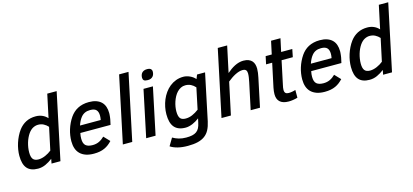

<svg xmlns="http://www.w3.org/2000/svg" viewBox="-71 -1283 4374 2033"><g transform="rotate(-15 2115.5 -267.0)"><path d="M37.1 -167Q37.1 -199.2 42.7 -234.4Q48.3 -269.5 59.6 -304.7Q70.8 -339.8 87.2 -373Q103.5 -406.2 125 -435.1Q158.7 -479.5 205.1 -503.2Q251.5 -526.9 311 -526.9Q350.6 -526.9 383.1 -512.7Q415.5 -498.5 439 -472.2L493.2 -727.1H596.2L442.9 0H345.2L355 -49.8Q318.4 -21.5 278.6 -3.2Q238.8 15.1 194.8 15.1Q114.7 15.1 75.9 -29.5Q37.1 -74.2 37.1 -167ZM205.1 -371.1Q191.9 -352.1 181.2 -328.9Q170.4 -305.7 162.8 -280Q155.3 -254.4 151.1 -227.5Q147 -200.7 147 -174.8Q147 -123.5 165.3 -100.8Q183.6 -78.1 225.1 -78.1Q243.7 -78.1 262.9 -82.8Q282.2 -87.4 300.8 -95.5Q319.3 -103.5 336.4 -114Q353.5 -124.5 368.2 -136.2L420.9 -382.8Q400.4 -405.8 373.5 -419.9Q346.7 -434.1 313 -434.1Q284.2 -434.1 256.3 -419.2Q228.5 -404.3 205.1 -371.1Z M723.6 -233.9Q719.7 -217.3 718.3 -201.9Q716.8 -186.5 716.8 -172.9Q716.8 -119.6 741.7 -97.9Q766.6 -76.2 817.9 -76.2Q856.9 -76.2 888.4 -91.1Q919.9 -106 947.8 -133.8L1008.8 -69.8Q990.2 -49.8 969.7 -33.9Q949.2 -18.1 925 -7.1Q900.9 3.9 871.8 9.5Q842.8 15.1 807.6 15.1Q756.3 15.1 719 2Q681.6 -11.2 657 -35.6Q632.3 -60.1 620.6 -94.7Q608.9 -129.4 608.9 -172.9Q608.9 -204.1 613.8 -236.6Q618.7 -269 628.7 -301.3Q638.7 -333.5 653.3 -364.3Q668 -395 687 -422.9Q703.1 -446.3 723.9 -465.6Q744.6 -484.9 770.3 -498.5Q795.9 -512.2 827.1 -519.5Q858.4 -526.9 895 -526.9Q940.4 -526.9 974.1 -515.1Q1007.8 -503.4 1030 -481.7Q1052.2 -460 1063 -428.7Q1073.7 -397.5 1073.7 -357.9Q1073.7 -352.5 1073.2 -344.5Q1072.8 -336.4 1071.8 -326.9Q1070.8 -317.4 1069.6 -307.6Q1068.4 -297.9 1066.9 -290L1054.7 -233.9ZM967.8 -311Q970.2 -323.7 971.4 -335.7Q972.7 -347.7 972.7 -357.9Q972.7 -399.4 952.9 -420.7Q933.1 -441.9 886.7 -441.9Q852.1 -441.9 827.1 -430.2Q802.2 -418.5 783.7 -395Q771 -379.4 760 -357.7Q749 -335.9 740.7 -311Z M1127 0 1280.8 -727.1H1383.8L1230 0Z M1382.8 0 1490.7 -512.2H1593.8L1485.8 0ZM1505.9 -628.9Q1505.9 -642.6 1509.5 -656.2Q1513.2 -669.9 1521.7 -680.4Q1530.3 -690.9 1544.4 -697.5Q1558.6 -704.1 1579.6 -704.1Q1608.4 -704.1 1620.6 -693.1Q1632.8 -682.1 1632.8 -664.1Q1632.8 -650.4 1629.2 -637.2Q1625.5 -624 1616.9 -613.5Q1608.4 -603 1594.5 -596.4Q1580.6 -589.8 1560.1 -589.8Q1528.3 -589.8 1517.1 -600.3Q1505.9 -610.8 1505.9 -628.9Z M2058.6 -2.9Q2047.4 49.3 2027.8 86.4Q2008.3 123.5 1976.3 147.2Q1944.3 170.9 1898.7 181.9Q1853 192.9 1789.6 192.9Q1727.1 192.9 1678.5 180.4Q1629.9 168 1599.6 147L1648.9 64Q1679.2 82 1715.1 92.5Q1751 103 1794.9 103Q1833 103 1860.6 97.2Q1888.2 91.3 1907.5 77.6Q1926.8 64 1938.7 41.3Q1950.7 18.6 1957.5 -15.1L1967.8 -61Q1950.7 -47.9 1931.9 -36.6Q1913.1 -25.4 1893.8 -17.3Q1874.5 -9.3 1854.7 -4.6Q1835 0 1816.9 0Q1773.4 0 1742.7 -12.5Q1711.9 -24.9 1692.4 -48.8Q1672.9 -72.8 1663.8 -107.9Q1654.8 -143.1 1654.8 -189Q1654.8 -227.5 1662.8 -267.8Q1670.9 -308.1 1686.5 -345.7Q1702.1 -383.3 1725.6 -416.3Q1749 -449.2 1779.8 -473.9Q1810.5 -498.5 1848.1 -512.7Q1885.7 -526.9 1930.7 -526.9Q1947.8 -526.9 1965.8 -522.5Q1983.9 -518.1 2001 -510.3Q2018.1 -502.4 2033.2 -491.5Q2048.3 -480.5 2059.6 -466.8L2077.6 -512.2H2165.5ZM2035.6 -382.8Q2013.7 -407.7 1987.1 -420.9Q1960.4 -434.1 1926.8 -434.1Q1899.4 -434.1 1877 -422.6Q1854.5 -411.1 1836.4 -392.1Q1818.4 -373 1804.9 -348.1Q1791.5 -323.2 1782.5 -296.1Q1773.4 -269 1769 -241.9Q1764.6 -214.8 1764.6 -190.9Q1764.6 -138.7 1782 -115.7Q1799.3 -92.8 1842.8 -92.8Q1879.4 -92.8 1915.5 -108.4Q1951.7 -124 1986.8 -150.9Z M2528.3 0 2590.3 -292Q2595.7 -319.3 2599.1 -341.1Q2602.5 -362.8 2602.5 -383.8Q2602.5 -408.2 2591.3 -420.7Q2580.1 -433.1 2553.7 -433.1Q2535.6 -433.1 2515.1 -427Q2494.6 -420.9 2472.9 -409.9Q2451.2 -398.9 2429.4 -384Q2407.7 -369.1 2386.7 -352.1L2311.5 0H2208.5L2362.3 -727.1H2465.3L2404.3 -440.9Q2424.8 -459 2446.8 -474.6Q2468.8 -490.2 2491.9 -502Q2515.1 -513.7 2539.3 -520.3Q2563.5 -526.9 2588.4 -526.9Q2622.1 -526.9 2645.3 -517.3Q2668.5 -507.8 2682.4 -491.7Q2696.3 -475.6 2702.4 -453.9Q2708.5 -432.1 2708.5 -407.2Q2708.5 -386.7 2705.1 -361.8Q2701.7 -336.9 2696.3 -312L2630.4 0Z M3040.5 0Q3017.1 7.3 2990.7 11.2Q2964.4 15.1 2942.4 15.1Q2908.2 15.1 2884.3 7.1Q2860.4 -1 2845 -15.9Q2829.6 -30.8 2822.5 -51.5Q2815.4 -72.3 2815.4 -98.1Q2815.4 -113.3 2817.4 -131.3Q2819.3 -149.4 2823.2 -168L2878.4 -426.8H2811.5L2829.6 -512.2H2896.5L2927.2 -654.8H3030.3L2999.5 -512.2H3121.6L3104.5 -426.8H2981.4L2927.2 -170.9Q2923.3 -155.3 2921.4 -141.8Q2919.4 -128.4 2919.4 -118.2Q2919.4 -93.3 2930.9 -82.5Q2942.4 -71.8 2964.4 -71.8Q2981.4 -71.8 3002.7 -75.4Q3023.9 -79.1 3040.5 -85Z M3254.4 -233.9Q3250.5 -217.3 3249 -201.9Q3247.6 -186.5 3247.6 -172.9Q3247.6 -119.6 3272.5 -97.9Q3297.4 -76.2 3348.6 -76.2Q3387.7 -76.2 3419.2 -91.1Q3450.7 -106 3478.5 -133.8L3539.6 -69.8Q3521 -49.8 3500.5 -33.9Q3480 -18.1 3455.8 -7.1Q3431.6 3.9 3402.6 9.5Q3373.5 15.1 3338.4 15.1Q3287.1 15.1 3249.8 2Q3212.4 -11.2 3187.7 -35.6Q3163.1 -60.1 3151.4 -94.7Q3139.6 -129.4 3139.6 -172.9Q3139.6 -204.1 3144.5 -236.6Q3149.4 -269 3159.4 -301.3Q3169.4 -333.5 3184.1 -364.3Q3198.7 -395 3217.8 -422.9Q3233.9 -446.3 3254.6 -465.6Q3275.4 -484.9 3301 -498.5Q3326.7 -512.2 3357.9 -519.5Q3389.2 -526.9 3425.8 -526.9Q3471.2 -526.9 3504.9 -515.1Q3538.6 -503.4 3560.8 -481.7Q3583 -460 3593.8 -428.7Q3604.5 -397.5 3604.5 -357.9Q3604.5 -352.5 3604 -344.5Q3603.5 -336.4 3602.5 -326.9Q3601.6 -317.4 3600.3 -307.6Q3599.1 -297.9 3597.7 -290L3585.4 -233.9ZM3498.5 -311Q3501 -323.7 3502.2 -335.7Q3503.4 -347.7 3503.4 -357.9Q3503.4 -399.4 3483.6 -420.7Q3463.9 -441.9 3417.5 -441.9Q3382.8 -441.9 3357.9 -430.2Q3333 -418.5 3314.5 -395Q3301.8 -379.4 3290.8 -357.7Q3279.8 -335.9 3271.5 -311Z M3671.9 -167Q3671.9 -199.2 3677.5 -234.4Q3683.1 -269.5 3694.3 -304.7Q3705.6 -339.8 3721.9 -373Q3738.3 -406.2 3759.8 -435.1Q3793.5 -479.5 3839.8 -503.2Q3886.2 -526.9 3945.8 -526.9Q3985.4 -526.9 4017.8 -512.7Q4050.3 -498.5 4073.7 -472.2L4127.9 -727.1H4231L4077.6 0H3980L3989.7 -49.8Q3953.1 -21.5 3913.3 -3.2Q3873.5 15.1 3829.6 15.1Q3749.5 15.1 3710.7 -29.5Q3671.9 -74.2 3671.9 -167ZM3839.8 -371.1Q3826.7 -352.1 3815.9 -328.9Q3805.2 -305.7 3797.6 -280Q3790 -254.4 3785.9 -227.5Q3781.7 -200.7 3781.7 -174.8Q3781.7 -123.5 3800 -100.8Q3818.4 -78.1 3859.9 -78.1Q3878.4 -78.1 3897.7 -82.8Q3917 -87.4 3935.5 -95.5Q3954.1 -103.5 3971.2 -114Q3988.3 -124.5 4002.9 -136.2L4055.7 -382.8Q4035.2 -405.8 4008.3 -419.9Q3981.4 -434.1 3947.8 -434.1Q3918.9 -434.1 3891.1 -419.2Q3863.3 -404.3 3839.8 -371.1Z"/></g></svg>

Font: Clear Sans Medium
Style: Italic
Weight: 500
Italic angle: -12°
Foundry: Intel Corporation
Version: Version 1.00